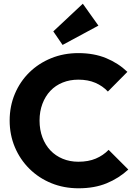

<svg xmlns="http://www.w3.org/2000/svg" viewBox="-20 -1003 729 1034"><path d="M403 11Q324 11 256.5 -16.5Q189 -44 138.5 -94Q88 -144 60 -210.5Q32 -277 32 -354Q32 -431 60 -497.5Q88 -564 138 -613Q188 -662 255.5 -689.5Q323 -717 402 -717Q486 -717 551.5 -690Q617 -663 666 -616L561 -510Q533 -540 493.5 -557Q454 -574 402 -574Q356 -574 317.5 -558.5Q279 -543 251.5 -514Q224 -485 208.5 -444Q193 -403 193 -354Q193 -304 208.5 -263Q224 -222 251.5 -193Q279 -164 317.5 -148Q356 -132 402 -132Q456 -132 496 -149Q536 -166 565 -196L671 -90Q620 -43 554.5 -16Q489 11 403 11ZM317 -761 267 -834 426 -983 510 -865Z"/></svg>

Font: Outfit Thin
Style: Bold
Weight: 700
Version: Version 1.100;gftools[0.9.27]